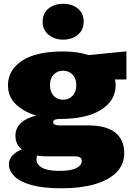

<svg xmlns="http://www.w3.org/2000/svg" viewBox="-20 -809 707 1033"><path d="M456.1 -134.3Q551.3 -134.3 599.9 -95.7Q648.4 -57.1 648.4 14.2Q648.4 76.2 606.2 118.7Q564 161.1 488.3 182.6Q412.6 204.1 311.5 204.1Q211.4 204.1 148.7 186.3Q85.9 168.5 56.9 138.9Q27.8 109.4 27.8 74.7Q27.8 48.3 47.6 26.9Q67.4 5.4 98.1 -4.4Q63 -32.7 63 -78.6Q63 -119.1 92 -146.7Q121.1 -174.3 174.8 -187.5Q109.4 -206.5 66.2 -247.1Q22.9 -287.6 22.9 -350.1Q22.9 -432.1 98.6 -482.2Q174.3 -532.2 319.8 -532.2Q396.5 -532.2 457 -512.7L660.2 -532.7V-381.3H598.6Q602.1 -366.2 602.1 -350.1Q602.1 -268.1 523.9 -218.5Q445.8 -168.9 301.3 -168.9Q266.1 -168.9 266.1 -151.9Q266.1 -134.3 301.3 -134.3ZM319.8 -428.7Q290 -429.2 269.5 -408.4Q249 -387.7 249 -351.1Q249 -314 269.3 -293Q289.6 -272 319.8 -272.5Q350.1 -272.9 370.4 -293.7Q390.6 -314.5 390.6 -351.1Q390.6 -387.2 370.4 -407.7Q350.1 -428.2 319.8 -428.7ZM176.3 47.4Q176.3 76.7 206.5 93.5Q236.8 110.4 296.9 110.4Q362.3 110.4 391.1 95.2Q419.9 80.1 419.9 56.6Q419.9 32.2 384.8 32.2H234.9Q205.1 32.2 179.7 28.3Q176.3 37.6 176.3 47.4ZM319.8 -595.7Q273.9 -595.7 241.7 -621.8Q209.5 -647.9 209.5 -692.9Q209.5 -737.3 240.7 -762.9Q272 -788.6 319.8 -788.6Q368.2 -788.6 399.2 -762.7Q430.2 -736.8 430.2 -692.9Q430.2 -647.5 398.2 -621.6Q366.2 -595.7 319.8 -595.7Z"/></svg>

Font: Bevan
Style: Regular
Weight: 400
Designer: Vernon Adams
Foundry: Vernon Adams
Version: Version 2.100; ttfautohint (v1.8.3)